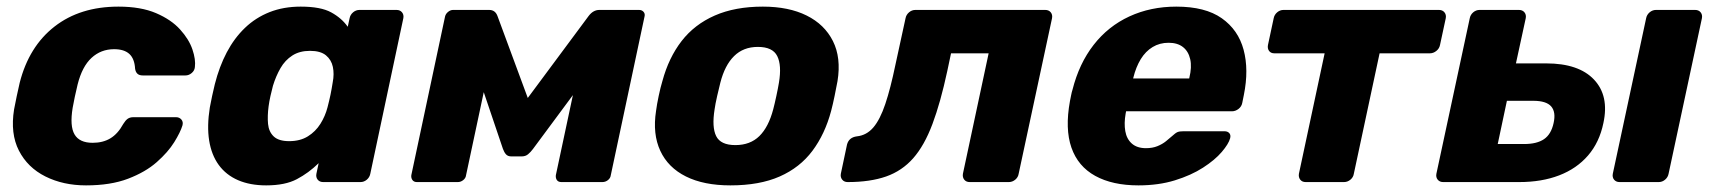

<svg xmlns="http://www.w3.org/2000/svg" viewBox="-20 -550 5174 580"><path d="M239.9 10Q171.1 10 117.2 -16.9Q63.4 -43.8 37.1 -95.1Q10.8 -146.5 22.5 -219.4Q25.5 -235 30.5 -259.4Q35.5 -283.8 39.5 -300Q67.4 -409.5 144.6 -469.7Q221.9 -530 337.9 -530Q405.4 -530 451.4 -510.3Q497.4 -490.6 524.1 -460.9Q550.9 -431.3 561.3 -400.6Q571.7 -369.9 568.7 -347.3Q567.7 -336.6 559.1 -329.4Q550.5 -322.1 540.2 -322.1H411.3Q400.6 -322.1 395.1 -327.3Q389.6 -332.4 388.1 -342.5Q386.4 -372.6 370.8 -387Q355.1 -401.4 324.7 -401.4Q284.9 -401.4 256.5 -375.2Q228.1 -349 214.5 -295Q209.9 -275.6 205.9 -257.2Q201.9 -238.8 199.5 -224.4Q190.4 -169.1 205.2 -143.9Q220 -118.6 259.9 -118.6Q291 -118.6 313.4 -132.1Q335.9 -145.5 352.4 -175.6Q358.8 -186.1 365.6 -191.1Q372.5 -196 383.1 -196H511.7Q522 -196 528.1 -188.7Q534.1 -181.5 531.1 -170.9Q525 -150.7 506.4 -120.6Q487.7 -90.4 453.6 -60.3Q419.5 -30.2 366.8 -10.1Q314.1 10 239.9 10Z M784.1 10Q735.5 10 699.2 -5.7Q662.9 -21.4 640.8 -51.7Q618.8 -82 611.8 -125.6Q604.9 -169.3 613.8 -225.1Q617.6 -245.1 620.9 -260.6Q624.3 -276.1 628.9 -295.5Q642.4 -348.9 665.1 -392Q687.9 -435.1 720.1 -465.9Q752.2 -496.7 794.4 -513.4Q836.5 -530 888.4 -530Q948.8 -530 980.5 -512.6Q1012.3 -495.2 1030.5 -469.1L1036.1 -494.9Q1038.1 -505.5 1046.7 -512.8Q1055.3 -520 1065.9 -520H1177.9Q1188.5 -520 1194.4 -512.8Q1200.4 -505.5 1198.4 -494.9L1098.6 -25.1Q1096.6 -14.5 1088.1 -7.2Q1079.5 0 1068.9 0H956.3Q945.6 0 939.7 -7.2Q933.8 -14.5 935.8 -25.1L942.6 -57.1Q912.3 -27.5 876.8 -8.8Q841.4 10 784.1 10ZM853.5 -123.6Q886.7 -123.6 910 -138.1Q933.3 -152.6 947.9 -175.9Q962.5 -199.2 969.4 -225.9Q974.6 -245.9 978.4 -263.9Q982.1 -282 985.1 -301.4Q990 -326.4 985.5 -347.9Q981 -369.4 964.6 -382.9Q948.1 -396.4 916.5 -396.4Q885 -396.4 863.1 -382.3Q841.1 -368.1 827.4 -344.3Q813.6 -320.4 804.6 -291.1Q800.6 -276.1 797 -260Q793.4 -243.9 791.4 -228.9Q787.5 -199.6 789.7 -175.7Q792 -151.9 807 -137.7Q822 -123.6 853.5 -123.6Z M1239.3 0Q1230.5 0 1226 -6Q1221.5 -12 1222.5 -20.8L1324.5 -500.4Q1326.5 -508.4 1333.7 -514.2Q1340.9 -520 1348.5 -520H1457.7Q1475.9 -520 1482.7 -501.9L1601.2 -181.4L1529.5 -193.7L1758.3 -501.9Q1772.1 -520 1790.5 -520H1910.5Q1919.1 -520 1924.1 -514.2Q1929.1 -508.4 1927.1 -500.4L1825.1 -20.8Q1824.1 -12 1816.6 -6Q1809.1 0 1799.7 0H1675.9Q1666.5 0 1662.3 -6Q1658.1 -12 1659.1 -20.8L1728.6 -347L1774.5 -348.9L1590 -99.9Q1583 -90.5 1575.2 -84Q1567.5 -77.5 1555.6 -77.5H1524.9Q1514.2 -77.5 1508.6 -83.7Q1503 -89.9 1499.4 -99.9L1417.4 -342.4L1455.9 -339.9L1387.9 -20.8Q1386.9 -12 1379.4 -6Q1371.9 0 1363.1 0Z M2186.4 10Q2106.1 10 2052.1 -16.9Q1998.1 -43.8 1974.6 -94.5Q1951 -145.3 1961.8 -214.9Q1964.4 -234.9 1969.8 -260.3Q1975.1 -285.8 1981 -305.1Q2000.1 -375.7 2039 -426Q2077.9 -476.2 2139.2 -503.1Q2200.5 -530 2284.4 -530Q2362.6 -530 2416.7 -503.1Q2470.9 -476.2 2496.1 -426Q2521.4 -375.7 2510 -305.1Q2506.4 -285.8 2501.2 -260.3Q2496 -234.9 2490.7 -214.9Q2472.2 -145.3 2434.3 -94.5Q2396.4 -43.8 2335.4 -16.9Q2274.4 10 2186.4 10ZM2201.4 -111.7Q2246.1 -111.7 2273.9 -138.9Q2301.6 -166.1 2315.8 -219.9Q2319.8 -234.9 2325.2 -260Q2330.6 -285.1 2333 -300.1Q2341.8 -353 2327.9 -380.6Q2314.1 -408.3 2269.4 -408.3Q2225.6 -408.3 2197.6 -380.6Q2169.5 -353 2156 -300.1Q2152 -285.1 2146.4 -260Q2140.7 -234.9 2138.7 -219.9Q2130 -166.1 2143.4 -138.9Q2156.9 -111.7 2201.4 -111.7Z M2540.6 0Q2530 0 2524.1 -7.4Q2518.1 -14.9 2520.1 -25.5L2538.7 -113.4Q2544.4 -135 2568.4 -138.1Q2597.9 -141.2 2618.2 -165Q2638.5 -188.7 2654.3 -235.7Q2670.1 -282.7 2684.8 -353.8L2715.5 -494.9Q2717.5 -505.5 2726.1 -512.8Q2734.6 -520 2745.3 -520H3137.5Q3148.1 -520 3154.1 -512.8Q3160 -505.5 3158 -494.9L3057.2 -25.1Q3055.6 -14.5 3046.9 -7.2Q3038.1 0 3027.5 0H2909.3Q2898.6 0 2892.9 -7.2Q2887.1 -14.5 2888.8 -25.1L2966.5 -388.9H2852.9L2841.6 -335.5Q2821.2 -240.4 2796.8 -175.4Q2772.4 -110.4 2738.7 -72.1Q2705.1 -33.9 2656.9 -16.9Q2608.6 0 2540.6 0Z M3419 10Q3340.6 10 3288.5 -18.7Q3236.4 -47.4 3216.6 -104.1Q3196.9 -160.7 3212.1 -244.4Q3213.5 -251.2 3215.6 -261.9Q3217.6 -272.5 3219.8 -278.8Q3239.8 -358 3283.7 -414.4Q3327.6 -470.8 3391.7 -500.4Q3455.9 -530 3533.4 -530Q3620.9 -530 3670.7 -494.9Q3720.5 -459.9 3736.7 -399.7Q3752.9 -339.5 3737.5 -263.3L3732.6 -238.9Q3730.6 -228.3 3721.4 -221Q3712.1 -213.8 3701.5 -213.8H3381.7Q3381.7 -213.1 3381.2 -211Q3380.7 -208.9 3380.4 -206.9Q3375.2 -177.5 3379.3 -153.9Q3383.4 -130.2 3399.1 -116.3Q3414.9 -102.4 3441.6 -102.4Q3461.5 -102.4 3476.4 -108.5Q3491.4 -114.6 3502 -123.2Q3512.6 -131.9 3519.6 -138Q3531 -148.5 3537.1 -151Q3543.3 -153.5 3554.9 -153.5H3679Q3688.6 -153.5 3693.6 -147.7Q3698.6 -141.9 3696 -132.2Q3691.4 -115.1 3670.7 -90.9Q3650 -66.6 3614.1 -43.5Q3578.2 -20.4 3529 -5.2Q3479.7 10 3419 10ZM3403.1 -312.9H3572.4L3572.8 -315Q3580.8 -347.5 3575.4 -371.3Q3570 -395 3553.5 -407.9Q3537 -420.8 3510.1 -420.8Q3483.2 -420.8 3461.9 -407.9Q3440.5 -395 3426 -371.3Q3411.5 -347.5 3403.5 -315Z M3924.3 0Q3913.6 0 3907.9 -7.2Q3902.1 -14.5 3903.8 -25.1L3981.5 -388.9H3829.8Q3819.1 -388.9 3813.7 -396.1Q3808.3 -403.4 3810.3 -414L3827.6 -494.9Q3829.6 -505.5 3838.2 -512.8Q3846.7 -520 3857.4 -520H4326.9Q4337.5 -520 4343.4 -512.8Q4349.4 -505.5 4347.4 -494.9L4330 -414Q4328 -403.4 4318.9 -396.1Q4309.9 -388.9 4299.2 -388.9H4147.5L4069.7 -25.1Q4068.1 -14.5 4059.4 -7.2Q4050.6 0 4040 0Z M4339.6 0Q4329 0 4323.1 -7.2Q4317.1 -14.5 4319.1 -25.1L4419.9 -494.9Q4421.9 -505.5 4430.4 -512.8Q4439 -520 4449.6 -520H4568.5Q4579.1 -520 4585.1 -512.8Q4591 -505.5 4589 -494.9L4559.4 -358.5H4651Q4749.1 -358.5 4795.3 -309.5Q4841.5 -260.5 4823.6 -178.4Q4811.6 -120 4777.2 -80.3Q4742.9 -40.6 4690.1 -20.3Q4637.4 0 4569.2 0ZM4504.4 -114.9H4584Q4622.7 -114.9 4644.3 -129.7Q4665.9 -144.5 4673.2 -178.4Q4680.6 -211.5 4665.9 -228.5Q4651.2 -245.5 4611.7 -245.5H4532.1ZM4872.5 0Q4861.9 0 4855.9 -7.2Q4850 -14.5 4852 -25.1L4952.7 -494.9Q4954.7 -505.5 4963.3 -512.8Q4971.9 -520 4982.5 -520H5100.7Q5111.4 -520 5117.3 -512.8Q5123.2 -505.5 5121.2 -494.9L5020.5 -25.1Q5018.5 -14.5 5009.9 -7.2Q5001.4 0 4990.7 0Z"/></svg>

Font: Rubik Light
Style: Italic
Weight: 300
Italic angle: -12°
Designer: Hubert and Fischer
Foundry: Hubert and Fischer
Version: Version 2.300;gftools[0.9.30]